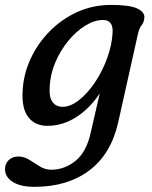

<svg xmlns="http://www.w3.org/2000/svg" viewBox="-63 -490 605 763"><path d="M406.5 -3Q378 123 291.2 187.8Q204.5 252.5 74.5 252.5Q18.5 252.5 -12.2 233Q-43 213.5 -43 182Q-43 160 -28.2 146Q-13.5 132 10.5 132Q33 132 53.8 145.2Q74.5 158.5 95.5 171.5Q116.5 184.5 140.5 184.5Q193 184.5 236.8 149.5Q280.5 114.5 297.5 37L333.5 -119Q293 -58 239.2 -24Q185.5 10 125 10Q76 10 49.2 -24.8Q22.5 -59.5 27 -129Q30 -193.5 57.8 -254.5Q85.5 -315.5 133 -364.2Q180.5 -413 243.2 -441.8Q306 -470.5 379 -470.5Q452.5 -470.5 483.2 -455.8Q514 -441 510.5 -418Q508.5 -400 499.8 -389.8Q491 -379.5 485.5 -356.5ZM134.5 -146Q131.5 -103 146 -84.2Q160.5 -65.5 185.5 -65.5Q217.5 -65.5 251.5 -92.5Q285.5 -119.5 314.8 -163.2Q344 -207 363 -259.2Q382 -311.5 384.5 -361.5Q387 -410.5 346.5 -410.5Q312 -410.5 275.8 -388Q239.5 -365.5 208.2 -327.5Q177 -289.5 157 -242.5Q137 -195.5 134.5 -146Z"/></svg>

Font: Fraunces 9pt S100
Style: Italic
Weight: 400
Italic angle: -16°
Version: Version 1.000; ttfautohint (v1.8.3)